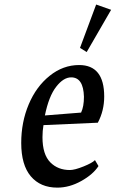

<svg xmlns="http://www.w3.org/2000/svg" viewBox="-20 -815 513 852"><path d="M339.8 -315.4Q352.5 -341.8 352.5 -385.7Q350.1 -471.7 295.9 -471.7Q261.7 -471.7 229.5 -430.2Q196.8 -388.7 179.2 -302.7ZM414.1 -270.5 172.9 -259.8Q168.5 -234.4 168.5 -206.1Q168.5 -129.4 203.6 -94.2Q237.3 -60.5 290 -60.5Q311.5 -60.5 350.8 -76.4Q390.1 -92.3 401.4 -104.5L417 -78.1Q393.1 -41 340.6 -11.7Q288.1 17.6 234.4 17.6Q159.2 17.6 116.7 -32.7Q74.2 -83 74.2 -180.7Q74.2 -272.9 107.4 -351.8Q140.6 -430.7 200.2 -478.5Q259.8 -526.4 331.1 -526.4Q442.4 -526.4 442.4 -386.7Q442.4 -323.7 414.1 -270.5ZM473.1 -771.5 364.7 -584 335 -602.5 406.7 -794.9Z"/></svg>

Font: Neuton
Style: Italic
Weight: 400
Italic angle: -9°
Designer: Brian M Zick
Version: Version 1.32